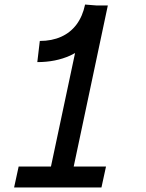

<svg xmlns="http://www.w3.org/2000/svg" viewBox="-20 -824 640 844"><path d="M144 -551 155 -644Q208 -644 249 -662.5Q290 -681 316.5 -716.5Q343 -752 354 -804L404 -800H454L304 -92H446L426 0H42L62 -92H204L310 -591Q299 -585 289 -580Q225 -551 144 -551Z"/></svg>

Font: Victor Mono Thin
Style: Bold Italic
Weight: 700
Italic angle: -12°
Monospace: yes
Version: Version 1.561;gftools[0.9.30]